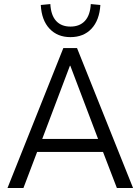

<svg xmlns="http://www.w3.org/2000/svg" viewBox="-20 -947 706 967"><path d="M17.7 0 299 -705H367.9L650.2 0H568.7L491.3 -201.4L527.3 -181.7H138.9L174.4 -201.4L98 0ZM332.1 -615.9 186.3 -230.3 166.8 -247.1H499.1L480.4 -230.3L334.1 -615.9ZM334.6 -760Q269.7 -760 229.6 -802.4Q189.4 -844.9 185.4 -921.9L233.5 -926.5Q236.5 -870.3 262.6 -841.7Q288.7 -813.1 334.8 -813.1Q381.2 -813.1 407.7 -841.7Q434.1 -870.3 437.3 -926.5L485.5 -921.9Q480.7 -844.9 440.8 -802.4Q400.9 -760 334.6 -760Z"/></svg>

Font: Nunito Sans 12pt ExtraLight SemiCondensed
Style: Regular
Weight: 200
Width: 4
Version: Version 3.101;gftools[0.9.27]